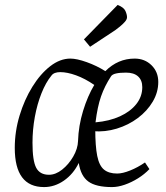

<svg xmlns="http://www.w3.org/2000/svg" viewBox="-20 -751 675 780"><path d="M159 9Q40 9 40 -150Q40 -217 59.5 -281.5Q79 -346 111.5 -398.5Q144 -451 184 -482Q224 -513 266 -513Q292 -513 332.5 -498.5Q373 -484 408 -462Q459 -513 527 -513Q568 -513 595.5 -486Q623 -459 623 -418Q623 -376 600.5 -338Q578 -300 540 -271.5Q502 -243 454.5 -228.5Q407 -214 358 -218L367 -244V-227Q367 -157 375 -117.5Q383 -78 402.5 -62Q422 -46 456 -46Q478 -46 509 -58.5Q540 -71 569 -91L587 -64Q567 -43 540.5 -26.5Q514 -10 486.5 -0.5Q459 9 435 9Q370 9 339 -13.5Q308 -36 300 -89Q278 -44 240 -17.5Q202 9 159 9ZM179 -41Q206 -41 232.5 -62Q259 -83 277.5 -115Q296 -147 297 -178Q299 -240 317.5 -300.5Q336 -361 363 -406Q325 -432 289 -445Q253 -458 225 -458Q212 -458 203 -454.5Q194 -451 189 -444Q166 -416 148.5 -372Q131 -328 121.5 -276Q112 -224 112 -171Q112 -98 127 -69.5Q142 -41 179 -41ZM368 -254Q425 -259 467.5 -278.5Q510 -298 534 -328.5Q558 -359 558 -397Q558 -425 541 -440.5Q524 -456 492 -456Q467 -456 451.5 -452.5Q436 -449 431 -441Q418 -421 408 -401Q398 -381 390.5 -359.5Q383 -338 377.5 -312Q372 -286 368 -254ZM346 -561 321 -591 458 -731Q483 -721 489.5 -706.5Q496 -692 496 -681Q496 -672 487 -662Q478 -652 467 -643Q456 -634 449 -629Z"/></svg>

Font: Faustina Light Light
Style: Italic
Weight: 300
Italic angle: -8°
Version: Version 1.200